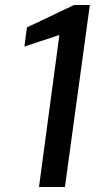

<svg xmlns="http://www.w3.org/2000/svg" viewBox="-20 -743 429 763"><path d="M135 0H238L337 -723H274L87 -634L77 -558L216 -604Z"/></svg>

Font: United Sans Medium
Style: Italic
Weight: 500
Italic angle: -8°
Designer: Pablo Impallari, Rodrigo Fuenzalida (Modified by Dan O. Williams)
Version: Version 1.000;PS 001.000;hotconv 1.0.88;makeotf.lib2.5.64775